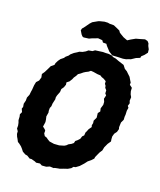

<svg xmlns="http://www.w3.org/2000/svg" viewBox="-156 -940 882 1058"><g transform="rotate(20 285.0 -411.0)"><path d="M218 21 205 14 183 17 175 13 153 7 142 8 124 -3 112 -5 94 -15 84 -28 74 -39 60 -50 50 -56 41 -73 36 -81 30 -96 29 -111 20 -124V-141L17 -156L12 -170L11 -190L8 -203L15 -218L7 -236L11 -247L8 -265L13 -285V-303L21 -322L23 -341L25 -353L27 -380L31 -400L44 -414L50 -434L46 -453L57 -469L62 -479L71 -497L77 -510L94 -524L96 -535L104 -551L114 -565L130 -578L136 -587L150 -599L156 -608L172 -622L188 -632L198 -639L215 -644L231 -653L243 -663L265 -667L277 -676L299 -679L321 -682H338L353 -683L372 -681L383 -675L400 -672L418 -665L443 -657L452 -654L466 -636L481 -627L489 -619L505 -604L514 -589L522 -576V-563L538 -551L539 -532L544 -515L552 -501L551 -480L556 -467L551 -450L558 -441L555 -423L556 -400L555 -388L556 -370L547 -351L546 -323L549 -313L544 -295L533 -280L528 -262L529 -246L531 -234L518 -215L507 -191L503 -171L493 -156L486 -141L478 -123L477 -114L464 -100L448 -87L435 -70L426 -60L415 -48L396 -34L385 -32L376 -21L359 -11L338 -4L317 4L310 5L290 9L284 12L262 11L243 19ZM240 -114 270 -116 297 -124 307 -130 316 -139 331 -147 342 -156 345 -169 356 -178 367 -190 372 -206 381 -215 382 -232 386 -240 392 -255 404 -272 401 -282 404 -295 402 -309 412 -330 409 -356 419 -369 415 -386 419 -399 422 -409 421 -426 414 -442 419 -463 411 -472 410 -490 400 -501 398 -512 391 -521 390 -536 375 -545 361 -550 352 -556 334 -557 309 -561 294 -562 283 -553 269 -546 258 -539 246 -529 233 -520 227 -508 218 -495 213 -483 203 -467 189 -456 191 -443 185 -426 175 -412 174 -394 165 -371 162 -359 163 -347 157 -321 156 -304 151 -292V-275L153 -266L149 -242L153 -225L155 -211L153 -196L151 -183L164 -173L170 -166V-150L178 -137L192 -132L198 -127L213 -118L227 -116ZM343 -707 330 -721 323 -731H303L295 -742L270 -744L238 -732L223 -725L193 -721L185 -724L177 -733L165 -753L168 -764L181 -780L188 -790L198 -804L209 -816L239 -833L248 -836L272 -842L291 -843L302 -841H327L350 -831L365 -824L372 -814L383 -807L400 -797L424 -788L441 -799L466 -813L488 -819L515 -827L531 -823L540 -813L544 -799L553 -782L555 -763L541 -745L527 -732L525 -722L503 -713L479 -697L469 -694L454 -688L437 -685L406 -684L375 -682L363 -690L353 -696Z"/></g></svg>

Font: Winky Rough SemiBold
Style: Italic
Weight: 600
Italic angle: -8.97852°
Designer: Simon Atzbach
Foundry: typofactur
Version: Version 1.206; ttfautohint (v1.8.4.7-5d5b)